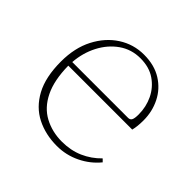

<svg xmlns="http://www.w3.org/2000/svg" viewBox="-132 -612 754 754"><g transform="rotate(45 245.5 -235.0)"><path d="M264 -463Q214 -463 175 -435.5Q136 -408 112.5 -362.5Q89 -317 85 -263H395Q406 -263 410.5 -271.5Q415 -280 415 -302Q415 -344 397.5 -380.5Q380 -417 346.5 -440Q313 -463 264 -463ZM275 13Q212 13 161.5 -12.5Q111 -38 81.5 -92.5Q52 -147 52 -233Q52 -309 81 -365Q110 -421 158 -452Q206 -483 264 -483Q322 -483 362.5 -457.5Q403 -432 424 -390Q445 -348 445 -299Q445 -265 439 -242H84Q85 -162 110 -111Q135 -60 179 -36.5Q223 -13 277 -13Q326 -13 366 -30.5Q406 -48 437 -80L448 -69Q417 -31 371.5 -9Q326 13 275 13Z"/></g></svg>

Font: Source Serif 4 ExtraLight
Style: Regular
Weight: 200
Designer: Frank Grießhammer
Foundry: Adobe
Version: Version 4.005;hotconv 1.1.0;makeotfexe 2.6.0